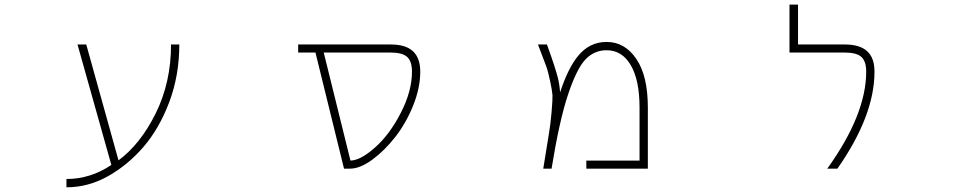

<svg xmlns="http://www.w3.org/2000/svg" viewBox="-20 -713 4040 814"><path d="M740.2 -524.4Q740.2 -393.6 697.8 -280.8Q655.3 -168 588.4 -90.3Q521.5 -12.7 437.5 34.2Q353.5 81.1 261.7 81.1V45.9Q363.3 45.9 452.1 -13.7L308.6 -524.4H345.7L482.4 -33.2Q575.2 -101.6 640.1 -232.4Q705.1 -363.3 705.1 -524.4Z M1352.5 -490.2 1465.8 -32.2Q1508.8 -33.2 1570.3 -87.9Q1632.8 -143.6 1679.7 -235.4Q1726.6 -327.1 1726.6 -409.2Q1726.6 -453.1 1706.1 -471.7Q1685.5 -490.2 1636.7 -490.2ZM1761.7 -409.2Q1761.7 -339.8 1731.4 -265.1Q1701.2 -190.4 1656.2 -132.8Q1611.3 -75.2 1559.1 -36.6Q1506.8 2 1463.9 2H1438.5L1317.4 -490.2H1244.1V-524.4H1636.7Q1700.2 -524.4 1731 -495.6Q1761.7 -466.8 1761.7 -409.2Z M2354.5 -321.3Q2387.7 -422.9 2429.7 -474.6Q2478.5 -535.2 2551.8 -535.2Q2628.9 -535.2 2677.7 -463.4Q2726.6 -391.6 2726.6 -256.8V2H2465.8V-32.2H2691.4V-256.8Q2691.4 -373 2654.3 -436.5Q2617.2 -500 2551.8 -500Q2500 -500 2462.9 -461.9Q2425.8 -423.8 2388.7 -313.5Q2351.6 -203.1 2318.4 2H2283.2Q2299.8 -103.5 2306.6 -142.6Q2313.5 -181.6 2318.4 -237.3Q2323.2 -293 2322.3 -309.6Q2321.3 -326.2 2312.5 -368.2Q2303.7 -410.2 2295.4 -433.1Q2287.1 -456.1 2260.7 -524.4H2298.8Q2334 -427.7 2345.7 -380.9Q2352.5 -352.5 2354.5 -321.3Z M3561.5 -524.4Q3625 -524.4 3656.2 -496.1Q3687.5 -467.8 3687.5 -409.2Q3687.5 -222.7 3530.3 2H3487.3Q3652.3 -227.5 3652.3 -409.2Q3652.3 -453.1 3631.8 -471.7Q3611.3 -490.2 3561.5 -490.2H3327.1V-693.4H3363.3V-524.4Z"/></svg>

Font: Gen Shin Gothic Monospace ExtraLight
Style: Regular
Weight: 200
Designer: [Source Han Sans]
Ryoko NISHIZUKA  (kana & ideographs); Paul D. Hunt (Latin, Greek & Cyrillic); Wenlong ZHANG  (bopomofo
Version: Version 1.002.20150607